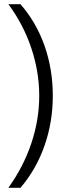

<svg xmlns="http://www.w3.org/2000/svg" viewBox="-20 -765 322 920"><path d="M20 135Q92 35 130 -78Q168 -191 168 -306Q168 -421 130 -534.5Q92 -648 20 -745H78Q154 -658 193.5 -545.5Q233 -433 233 -306Q233 -181 193.5 -67.5Q154 46 78 135Z"/></svg>

Font: Plus Jakarta Sans Light
Style: Regular
Weight: 300
Designer: Gumpita Rahayu
Foundry: Tokotype
Version: Version 2.006; ttfautohint (v1.8.4.7-5d5b)